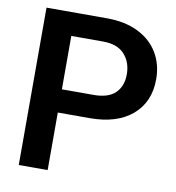

<svg xmlns="http://www.w3.org/2000/svg" viewBox="-81 -792 794 864"><g transform="rotate(10 316.0 -359.5)"><path d="M194 0H62V-719H339Q421 -719 481 -689.5Q541 -660 572.5 -607.5Q604 -555 604 -487Q604 -383 534 -323Q464 -263 339 -263H194ZM194 -369H339Q406 -369 438 -400.5Q470 -432 470 -486Q470 -541 437.5 -577Q405 -613 339 -613H194Z"/></g></svg>

Font: Freesentation 7 Bold
Style: Regular
Weight: 700
Designer: glyphs from Roboto by Christian Robertson / Hangul glyphs from Noto Sans CJK(Source Han Sans) by Jang Soo-young and Kang
Foundry: PT&
Version: Version 2.001